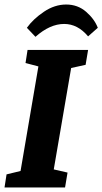

<svg xmlns="http://www.w3.org/2000/svg" viewBox="-34 -830 453 850"><path d="M345 -543 281 -529 204 -80 265 -66 254 0H-14L-5 -58L57 -73L136 -536L79 -551L88 -609H356ZM259 -810Q310 -810 347 -778Q384 -746 399 -707L356 -669Q310 -724 250 -724Q187 -724 123 -667L85 -707Q113 -746 160.5 -778Q208 -810 259 -810Z"/></svg>

Font: Grenze
Style: Bold Italic
Weight: 700
Italic angle: -10°
Designer: Renata Polastri
Foundry: Omnibus-Type
Version: Version 1.002; ttfautohint (v1.8)